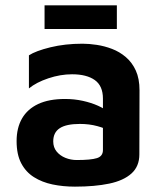

<svg xmlns="http://www.w3.org/2000/svg" viewBox="-20 -682 609 717"><path d="M259.8 15Q215.4 15 176.2 6.8Q137 -1.4 106.7 -20.5Q76.4 -39.6 59.2 -72.4Q42 -105.2 42 -155Q42 -204.4 62.2 -239.5Q82.4 -274.6 122.4 -293.5Q162.4 -312.4 223 -312.4Q257.6 -312.4 289.3 -305.4Q321 -298.4 346.3 -287Q371.6 -275.6 387 -261.8L394.4 -190.4Q373.8 -202.8 343.5 -211Q313.2 -219.2 278.6 -219.2Q227.6 -219.2 203.2 -203.3Q178.8 -187.4 178.8 -154Q178.8 -131.6 191.5 -116.1Q204.2 -100.6 224.3 -92.5Q244.4 -84.4 266.6 -84.4Q319.6 -84.4 342 -91.5Q364.4 -98.6 364.4 -121.8V-313.6Q364.4 -361.4 334 -383Q303.6 -404.6 249 -404.6Q205.4 -404.6 160.4 -389.5Q115.4 -374.4 88 -351.8V-475.4Q113.6 -492 168.3 -505.4Q223 -518.8 288.2 -518.8Q312.8 -518.8 341.7 -514.4Q370.6 -510 398.6 -499.3Q426.6 -488.6 449.9 -468.8Q473.2 -449 487.1 -418.7Q501 -388.4 501 -344.4L500.4 -105.4Q500.4 -60.8 471 -34.2Q441.6 -7.6 387.8 3.7Q334 15 259.8 15ZM146.4 -573.6V-662H416.4V-573.6Z"/></svg>

Font: Maven Pro VF Beta
Style: Regular
Weight: 400
Designer: Joe Prince
Foundry: Joe Prince
Version: Version 2.002